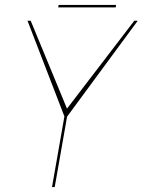

<svg xmlns="http://www.w3.org/2000/svg" viewBox="-20 -759 579 779"><path d="M242.5 -283.5H250.5L539 -675H525L250.5 -316.5H252.5L104.5 -675H91.5ZM191 0H202L253.5 -293.5H242.5ZM216 -729H449.5L451 -739H218Z"/></svg>

Font: Anybody UltraCondensed Thin Thin
Style: Italic
Weight: 250
Italic angle: -10°
Version: Version 1.111